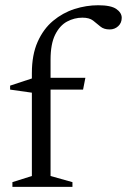

<svg xmlns="http://www.w3.org/2000/svg" viewBox="-20 -730 496 750"><path d="M177.5 -42.5 263 -18.5V0H28.5V-18.5L104.5 -42.5V-368L19.5 -380V-395.5L104.5 -423.5V-444.5Q104.5 -516 127 -566.5Q149.5 -617 187.2 -648.5Q225 -680 271 -694.8Q317 -709.5 363.5 -709.5Q413.5 -709.5 434.5 -694.8Q455.5 -680 455.5 -660.5Q455.5 -640.5 441.8 -627.8Q428 -615 408.5 -615Q385.5 -615 372 -626.5Q358.5 -638 343.8 -649.5Q329 -661 302 -661Q270.5 -661 242 -645.8Q213.5 -630.5 195.5 -594.5Q177.5 -558.5 177.5 -496.5V-426H313.5L304.5 -380H177.5Z"/></svg>

Font: Newsreader Text
Style: Regular
Weight: 400
Designer: Hugues Gentile
Foundry: Production Type
Version: Version 1.002